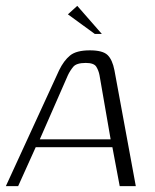

<svg xmlns="http://www.w3.org/2000/svg" viewBox="-33 -636 531 656"><path d="M-13 0 169 -396Q185 -429 206.5 -446.5Q228 -464 274 -464Q318 -464 334.5 -448Q351 -432 358 -396L431 0H376L351 -133H89L29 0ZM103 -160H345L307 -379Q304 -395 296 -408Q288 -421 260 -421Q228 -421 217 -407.5Q206 -394 199 -379ZM291 -520 199 -587 231 -616 315 -520Z"/></svg>

Font: Genos Thin Light
Style: Italic
Weight: 300
Italic angle: -8°
Version: Version 1.010